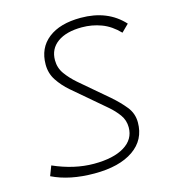

<svg xmlns="http://www.w3.org/2000/svg" viewBox="-107 -791 800 889"><g transform="rotate(-15 293.0 -346.5)"><path d="M237.3 9.8Q118.2 9.8 34.7 -31.2L52.7 -78.1Q152.3 -34.2 246.6 -34.2Q339.8 -34.2 392.3 -66.2Q444.8 -98.1 444.8 -155.8Q444.8 -189.9 425.5 -216.6Q406.2 -243.2 378.9 -266.6L225.6 -397.5Q192.9 -425.8 170.7 -459.5Q148.4 -493.2 148.4 -535.6Q148.4 -614.7 204.6 -658.9Q260.7 -703.1 360.8 -703.1Q489.7 -703.1 564.9 -620.6L530.3 -586.4Q492.2 -626 447.8 -642.6Q403.3 -659.2 355 -659.2Q279.8 -659.2 237.5 -628.7Q195.3 -598.1 195.3 -543.9Q195.3 -506.8 216.6 -477.5Q237.8 -448.2 268.1 -421.9L401.9 -307.6Q438.5 -275.9 465.1 -242.9Q491.7 -210 491.7 -167Q491.7 -83.5 424.3 -36.9Q356.9 9.8 237.3 9.8Z"/></g></svg>

Font: Cascadia Mono NF ExtraLight
Style: Italic
Weight: 200
Italic angle: -10°
Monospace: yes
Designer: Aaron Bell
Foundry: Saja Typeworks
Version: Version 2404.023; ttfautohint (v1.8.4)